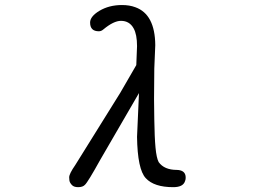

<svg xmlns="http://www.w3.org/2000/svg" viewBox="-20 -736 1040 771"><path d="M268.6 6.8Q276.4 15.6 293.9 15.6Q312.5 15.6 321.3 5.9Q333 -4.9 382.8 -94.7L538.1 -362.3L530.3 -186.5Q531.2 -121.1 540 -79.6Q548.8 -38.1 565.4 -20.5Q598.6 15.6 675.8 15.6Q714.8 15.6 722.7 -7.8Q725.6 -14.6 725.6 -21.5Q725.6 -28.3 724.6 -32.2Q719.7 -52.7 690.4 -53.7Q639.6 -53.7 617.2 -85Q608.4 -101.6 604.5 -143.1Q600.6 -184.6 599.6 -255.9L598.6 -338.9L599.6 -460.9L603.5 -554.7Q602.5 -678.7 523.4 -707Q500 -715.8 469.7 -715.8Q418 -715.8 378.9 -692.4Q341.8 -669.9 341.8 -645.5Q341.8 -627.9 350.6 -619.1Q359.4 -610.4 377 -610.4Q386.7 -610.4 395.5 -618.2Q436.5 -652.3 465.8 -652.3Q500 -652.3 516.6 -622.1Q530.3 -597.7 530.3 -550.8L527.3 -474.6L462.9 -363.3L282.2 -73.2Q257.8 -38.1 257.8 -23.9Q257.8 -9.8 261.2 -3.4Q264.6 2.9 268.6 6.8Z"/></svg>

Font: FakePearl
Style: Light
Weight: 350
Version: Version 1.2